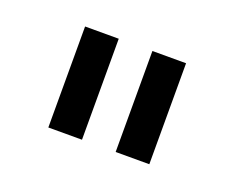

<svg xmlns="http://www.w3.org/2000/svg" viewBox="-48 -635 409 335"><g transform="rotate(20 156.0 -468.0)"><path d="M62.5 -562.5H125V-375H62.5ZM187.5 -562.5H250V-375H187.5Z"/></g></svg>

Font: Pixel Operator SC
Style: Regular
Weight: 400
Designer: Jayvee Enaguas (GrandChaos9000)
Foundry: The Grandoplex Project
Version: Version 1.4.1 (September 5, 2015)